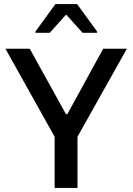

<svg xmlns="http://www.w3.org/2000/svg" viewBox="-20 -929 655 949"><path d="M250 0V-253L7 -688H127L306 -365H313L490 -688H607L363 -253V0ZM155 -767V-773L254 -909H361L460 -773V-767H388L307 -857L226 -767Z"/></svg>

Font: Saira Medium
Style: Regular
Weight: 500
Designer: Hector Gatti with collaboration of the Omnibus-Type team
Foundry: Omnibus-Type
Version: Version 1.100; ttfautohint (v1.8.3)